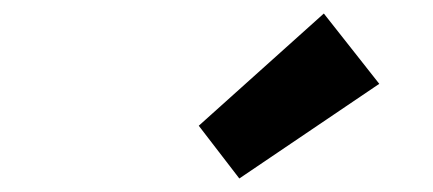

<svg xmlns="http://www.w3.org/2000/svg" viewBox="-20 -842 640 284"><path d="M334 -578 274 -656 459 -822 541 -718Z"/></svg>

Font: TypoPRO Source Code Pro
Style: Bold Italic
Weight: 700
Italic angle: -11°
Monospace: yes
Designer: Paul D. Hunt, Teo Tuominen
Foundry: Adobe Systems Incorporated
Version: Version 1.030;PS 1.0;hotconv 1.0.84;makeotf.lib2.5.63406